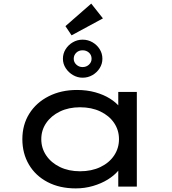

<svg xmlns="http://www.w3.org/2000/svg" viewBox="-20 -1035 954 1065"><path d="M400 10Q311 10 244 -25Q177 -60 140.5 -122Q104 -184 104 -263Q104 -343 142.5 -404.5Q181 -466 250 -501Q319 -536 407 -536Q462 -536 508.5 -523Q555 -510 590 -488Q625 -466 644.5 -440.5Q664 -415 665 -389H636V-525H739V0H636V-141L657 -136Q656 -112 634.5 -86.5Q613 -61 577.5 -39Q542 -17 496 -3.5Q450 10 400 10ZM424 -85Q488 -85 537 -108.5Q586 -132 613 -172.5Q640 -213 640 -263Q640 -313 613 -353Q586 -393 537 -416.5Q488 -440 424 -440Q361 -440 312.5 -416.5Q264 -393 236.5 -353Q209 -313 209 -263Q209 -213 236.5 -172.5Q264 -132 312.5 -108.5Q361 -85 424 -85ZM438 -604Q410 -604 385 -618.5Q360 -633 344.5 -657Q329 -681 329 -709Q329 -738 344 -762Q359 -786 384 -800.5Q409 -815 438 -815Q468 -815 493 -800.5Q518 -786 533 -762Q548 -738 548 -709Q548 -681 533 -657Q518 -633 493 -618.5Q468 -604 438 -604ZM438 -663Q459 -663 473.5 -676.5Q488 -690 488 -709Q488 -730 473.5 -743Q459 -756 438 -756Q417 -756 403 -742.5Q389 -729 389 -709Q389 -690 403.5 -676.5Q418 -663 438 -663ZM377 -839 343 -890 486 -1015 551 -933Z"/></svg>

Font: Lexend Tera
Style: Regular
Weight: 400
Designer: Bonnie Shaver-Troup, Thomas Jockin
Foundry: Lexend
Version: Version 1.007